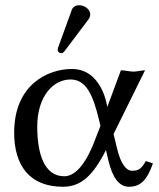

<svg xmlns="http://www.w3.org/2000/svg" viewBox="-20 -702 607 732"><path d="M413 -191 533 -434C520 -434 504 -429 489 -429C474 -429 456 -434 441 -434L389 -294C389 -294 371 -439 254 -439C163 -439 34 -380 34 -196C34 -72 92 10 220 10C288 10 334 -31 384 -130L393 -91C409 -23 435 10 472 10C516 10 541 -16 563 -79L536 -88C519 -58 508 -51 483 -51C460 -51 440 -80 427 -133ZM363 -222 347 -181C313 -86 271 -30 225 -30C151 -30 122 -111 122 -219C122 -334 182 -399 249 -399C309 -399 335 -339 358 -243ZM282 -682C269 -682 258 -676 254 -665L202 -522C201 -519 200 -515 200 -512C200 -505 206 -499 214 -499C218 -499 223 -503 226 -507L318 -629C322 -634 324 -642 324 -647C324 -667 302 -682 282 -682Z"/></svg>

Font: Libertinus Sans
Style: Regular
Weight: 400
Designer: Philipp H. Poll, Khaled Hosny
Foundry: Caleb Maclennan
Version: Version 7.050;RELEASE